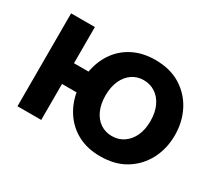

<svg xmlns="http://www.w3.org/2000/svg" viewBox="-108 -730 1041 938"><g transform="rotate(30 413.0 -261.5)"><path d="M277 -203H195V0H61V-524H195V-320H277Q288 -382 321.5 -430.5Q355 -479 409 -506Q463 -533 532 -533Q617 -533 676 -496Q735 -459 766.5 -397.5Q798 -336 798 -261Q798 -186 766 -124.5Q734 -63 675 -26.5Q616 10 532 10Q461 10 408 -17.5Q355 -45 321.5 -93.5Q288 -142 277 -203ZM660 -261Q660 -310 643.5 -345.5Q627 -381 598 -400Q569 -419 532 -419Q496 -419 467.5 -399.5Q439 -380 423 -344.5Q407 -309 407 -261Q407 -213 423 -177.5Q439 -142 467.5 -123Q496 -104 532 -104Q570 -104 599 -124Q628 -144 644 -179Q660 -214 660 -261Z"/></g></svg>

Font: YasnoRaleway
Style: Bold
Weight: 700
Designer: Matt McInerney, Pablo Impallari, Rodrigo Fuenzalida
Foundry: Matt McInerney, Pablo Impallari, Rodrigo Fuenzalida
Version: Version 4.026